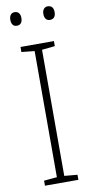

<svg xmlns="http://www.w3.org/2000/svg" viewBox="-99 -933 469 973"><g transform="rotate(-10 136.0 -446.5)"><path d="M23 -858C23 -837 32 -823 51 -823C71 -823 80 -837 80 -858C80 -878 71 -893 51 -893C32 -893 23 -878 23 -858ZM193 -858C193 -837 203 -823 221 -823C242 -823 251 -837 251 -858C251 -879 242 -893 221 -893C203 -893 193 -878 193 -858ZM222 0V-26L155 -32V-681L222 -688V-714H50V-688L117 -681V-32L50 -26V0Z"/></g></svg>

Font: Noto Sans Devanagari SemiCondensed ExtraLight
Style: Regular
Weight: 200
Width: 4
Designer: Jelle Bosma - Monotype Design Team
Foundry: Monotype Imaging Inc.
Version: Version 2.004